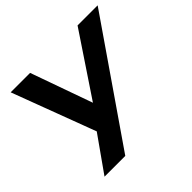

<svg xmlns="http://www.w3.org/2000/svg" viewBox="-164 -671 1027 1027"><g transform="rotate(-45 349.5 -157.0)"><path d="M77 180 229 -35 236 25 41 -494H188L320 -123H299L547 -494H699L234 180Z"/></g></svg>

Font: Nunito Sans 10pt Expanded
Style: Bold Italic
Weight: 700
Width: 7
Italic angle: -9°
Designer: Vernon Adams
Foundry: Vernon Adams
Version: Version 3.101;gftools[0.9.27]